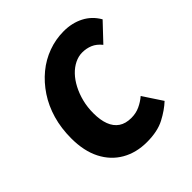

<svg xmlns="http://www.w3.org/2000/svg" viewBox="-182 -796 942 942"><g transform="rotate(-45 289.0 -325.0)"><path d="M306 12Q232 12 175.5 -20.5Q119 -53 87.5 -114.5Q56 -176 56 -264Q56 -334 73.5 -394.5Q91 -455 123.5 -504Q156 -553 199 -588.5Q242 -624 294 -643Q346 -662 402 -662Q459 -662 505 -638.5Q551 -615 578 -568L492 -477Q471 -503 446 -513.5Q421 -524 392 -524Q366 -524 340.5 -511.5Q315 -499 293.5 -476.5Q272 -454 255.5 -422.5Q239 -391 229.5 -353.5Q220 -316 220 -274Q220 -227 232.5 -194Q245 -161 270.5 -143.5Q296 -126 336 -126Q368 -126 395 -138.5Q422 -151 444 -170L510 -70Q477 -39 428.5 -13.5Q380 12 306 12Z"/></g></svg>

Font: Source Sans 3 Black
Style: Italic
Weight: 900
Italic angle: -11°
Designer: Paul D. Hunt
Foundry: Adobe
Version: Version 3.052;hotconv 1.1.0;makeotfexe 2.6.0